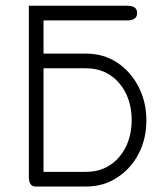

<svg xmlns="http://www.w3.org/2000/svg" viewBox="-20 -658 590 686"><path d="M83 -27C83 -27 83 -637.5 83 -637.5C83 -637.5 434.5 -637.5 434.5 -637.5C458 -637.5 470 -629 470 -611.5C470 -611.5 470 -611.5 470 -611.5C470 -594 458 -585 434.5 -585C434.5 -585 434.5 -585 434.5 -585C434.5 -585 135.5 -585 135.5 -585C135.5 -585 135.5 -466.5 135.5 -466.5C135.5 -466.5 287 -466.5 287 -466.5C328.5 -466.5 366 -456 398.5 -434.5C431 -413 456.5 -384 475 -348C493.5 -312 503 -272 503 -228C503 -228 503 -228 503 -228C503 -184.5 494 -144.5 475.5 -109C457 -73 431 -44.5 398.5 -23.5C366 -2 328.5 8.5 287 8.5C287 8.5 287 8.5 287 8.5C287 8.5 107 8.5 107 8.5C91 8.5 83 -3.5 83 -27C83 -27 83 -27 83 -27ZM287 -414C287 -414 287 -414 287 -414C287 -414 135.5 -414 135.5 -414C135.5 -414 135.5 -44 135.5 -44C135.5 -44 287 -44 287 -44C321 -44 350 -52.5 374.5 -69C399 -85.5 417.5 -108 431 -136C444 -164 450.5 -195 450.5 -229C450.5 -229 450.5 -229 450.5 -229C450.5 -263 444 -294 431 -322C417.5 -350 399 -372.5 374.5 -389C350 -405.5 321 -414 287 -414Z"/></svg>

Font: Jura-Fortis-Regular
Style: Regular
Weight: 500
Designer: Daniel Johnson, Alexei Vanyashin, Mirko Velimirovic
Foundry: Daniel Johnson
Version: ""